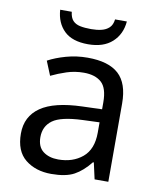

<svg xmlns="http://www.w3.org/2000/svg" viewBox="-84 -806 729 882"><g transform="rotate(10 280.5 -365.0)"><path d="M288 -545Q386 -545 433 -502Q480 -459 480 -365V0H416L399 -76H395Q360 -32 321.5 -11Q283 10 215 10Q142 10 94 -28.5Q46 -67 46 -149Q46 -229 109 -272.5Q172 -316 303 -320L394 -323V-355Q394 -422 365 -448Q336 -474 283 -474Q241 -474 203 -461.5Q165 -449 132 -433L105 -499Q140 -518 188 -531.5Q236 -545 288 -545ZM314 -259Q214 -255 175.5 -227Q137 -199 137 -148Q137 -103 164.5 -82Q192 -61 235 -61Q303 -61 348 -98.5Q393 -136 393 -214V-262ZM436 -740Q431 -680 390.5 -643Q350 -606 278 -606Q204 -606 166.5 -642.5Q129 -679 125 -740H179Q182 -713 194.5 -699.5Q207 -686 228.5 -681.5Q250 -677 280 -677Q306 -677 327.5 -682Q349 -687 363.5 -700.5Q378 -714 381 -740Z"/></g></svg>

Font: Noto Sans Sora Sompeng
Style: Regular
Weight: 400
Designer: Monotype Design Team. David Williams.
Foundry: Monotype Imaging Inc.
Version: Version 2.101